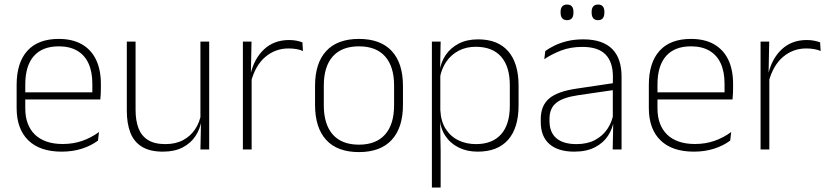

<svg xmlns="http://www.w3.org/2000/svg" viewBox="-20 -674 3738 866"><path d="M258 10Q160 10 107.5 -41.2Q55 -92.5 55 -187V-290.5Q55 -391.5 103.5 -445Q152 -498.5 245 -498.5Q307 -498.5 349.2 -474.2Q391.5 -450 413.2 -404.8Q435 -359.5 435 -295.5V-278Q435 -265.5 434.5 -252.8Q434 -240 432.5 -225.5H396Q396.5 -245.5 396.5 -263.2Q396.5 -281 396.5 -296Q396.5 -350.5 379.2 -388Q362 -425.5 328.2 -445.2Q294.5 -465 245 -465Q171 -465 132.5 -421Q94 -377 94 -293V-245V-239V-184.5Q94 -147 105 -117.5Q116 -88 137.2 -67.2Q158.5 -46.5 190 -35.5Q221.5 -24.5 263 -24.5Q310 -24.5 350.5 -38.5Q391 -52.5 426.5 -78.5L422 -40Q391.5 -17 349.8 -3.5Q308 10 258 10ZM422.5 -225.5H75V-257.5H422.5Z M552 -486.5H591.5V-178.5Q591.5 -130.5 604.5 -96Q617.5 -61.5 647 -42.8Q676.5 -24 726 -24Q772 -24 805.8 -42Q839.5 -60 860.2 -91.2Q881 -122.5 887.5 -162.5L898.5 -130.5H888.5Q883 -93 862 -60.8Q841 -28.5 804.2 -9.2Q767.5 10 715 10Q656 10 620 -12.2Q584 -34.5 568 -75.8Q552 -117 552 -175ZM884 -486.5H923.5V0H884L886.5 -123.5L884 -125.5Z M1112 -305 1099 -334 1109.5 -337.5Q1126 -409.5 1171 -451.5Q1216 -493.5 1284 -493.5Q1303.5 -493.5 1318.5 -490.2Q1333.5 -487 1344 -483L1346.5 -444Q1334 -449.5 1317.5 -452.5Q1301 -455.5 1281.5 -455.5Q1222 -455.5 1177 -417.5Q1132 -379.5 1112 -305ZM1115 0H1075.5V-486.5H1114.5L1111.5 -338L1115 -334.5Z M1599 12Q1501.5 12 1451.2 -43Q1401 -98 1401 -201V-286.5Q1401 -389.5 1451.5 -444Q1502 -498.5 1599 -498.5Q1696 -498.5 1746.8 -444Q1797.5 -389.5 1797.5 -286.5V-201Q1797.5 -98 1746.8 -43Q1696 12 1599 12ZM1599 -21.5Q1676 -21.5 1716.8 -67.2Q1757.5 -113 1757.5 -199.5V-288Q1757.5 -374 1717 -419.5Q1676.5 -465 1599 -465Q1521.5 -465 1481 -419.5Q1440.5 -374 1440.5 -288V-199.5Q1440.5 -113 1481 -67.2Q1521.5 -21.5 1599 -21.5Z M2134.5 10Q2086 10 2048.5 -8.8Q2011 -27.5 1988.5 -61.5Q1966 -95.5 1963.5 -141H1950.5L1966 -177.5Q1968.5 -126.5 1990.5 -92.2Q2012.5 -58 2048 -41Q2083.5 -24 2126.5 -24Q2200.5 -24 2240 -68.2Q2279.5 -112.5 2279.5 -197V-289.5Q2279.5 -374 2240.2 -418.5Q2201 -463 2125.5 -463Q2082.5 -463 2048.8 -445.2Q2015 -427.5 1993.2 -396Q1971.5 -364.5 1964 -322.5L1951 -354H1963Q1968.5 -393.5 1990.2 -425.8Q2012 -458 2048.8 -477.2Q2085.5 -496.5 2136.5 -496.5Q2225.5 -496.5 2272.2 -442.8Q2319 -389 2319 -287.5V-199Q2319 -97 2271.8 -43.5Q2224.5 10 2134.5 10ZM1967.5 172H1928V-486.5H1967.5L1965 -361L1966 -346V-138.5L1965 -128L1967.5 4.5Z M2783.5 0H2743.5L2746 -125L2744 -131.5V-290L2744.5 -328Q2744.5 -394.5 2711 -428.5Q2677.5 -462.5 2606.5 -462.5Q2552.5 -462.5 2509.2 -445.5Q2466 -428.5 2435 -407L2439.5 -444Q2456 -456 2480.8 -468.2Q2505.5 -480.5 2538 -488.5Q2570.5 -496.5 2611 -496.5Q2656 -496.5 2688.8 -485Q2721.5 -473.5 2742.5 -451.8Q2763.5 -430 2773.5 -399Q2783.5 -368 2783.5 -328.5ZM2570 10Q2497.5 10 2458.2 -24.2Q2419 -58.5 2419 -124V-136.5Q2419 -197.5 2457 -229.8Q2495 -262 2582 -274.5L2753.5 -300L2755.5 -269L2587.5 -244.5Q2519 -234.5 2488.8 -210Q2458.5 -185.5 2458.5 -138.5V-128Q2458.5 -77 2489.5 -50.5Q2520.5 -24 2580 -24Q2628.5 -24 2663.2 -42.2Q2698 -60.5 2719.2 -91.8Q2740.5 -123 2747 -162L2757.5 -131H2748.5Q2743.5 -94 2722.5 -61.8Q2701.5 -29.5 2663.5 -9.8Q2625.5 10 2570 10ZM2537.5 -583Q2523 -583 2515.8 -591.8Q2508.5 -600.5 2508.5 -617V-620.5Q2508.5 -636.5 2515.8 -645Q2523 -653.5 2537.5 -653.5Q2552.5 -653.5 2559.5 -645Q2566.5 -636.5 2566.5 -620.5V-617Q2566.5 -600.5 2559.5 -591.8Q2552.5 -583 2537.5 -583ZM2677.5 -583Q2663 -583 2655.8 -591.8Q2648.5 -600.5 2648.5 -617V-620.5Q2648.5 -636.5 2655.8 -645Q2663 -653.5 2677.5 -653.5Q2692 -653.5 2699 -645Q2706 -636.5 2706 -620.5V-617Q2706 -600.5 2699 -591.8Q2692 -583 2677.5 -583Z M3109.5 10Q3011.5 10 2959 -41.2Q2906.5 -92.5 2906.5 -187V-290.5Q2906.5 -391.5 2955 -445Q3003.5 -498.5 3096.5 -498.5Q3158.5 -498.5 3200.8 -474.2Q3243 -450 3264.8 -404.8Q3286.5 -359.5 3286.5 -295.5V-278Q3286.5 -265.5 3286 -252.8Q3285.5 -240 3284 -225.5H3247.5Q3248 -245.5 3248 -263.2Q3248 -281 3248 -296Q3248 -350.5 3230.8 -388Q3213.5 -425.5 3179.8 -445.2Q3146 -465 3096.5 -465Q3022.5 -465 2984 -421Q2945.5 -377 2945.5 -293V-245V-239V-184.5Q2945.5 -147 2956.5 -117.5Q2967.5 -88 2988.8 -67.2Q3010 -46.5 3041.5 -35.5Q3073 -24.5 3114.5 -24.5Q3161.5 -24.5 3202 -38.5Q3242.5 -52.5 3278 -78.5L3273.5 -40Q3243 -17 3201.2 -3.5Q3159.5 10 3109.5 10ZM3274 -225.5H2926.5V-257.5H3274Z M3447 -305 3434 -334 3444.5 -337.5Q3461 -409.5 3506 -451.5Q3551 -493.5 3619 -493.5Q3638.5 -493.5 3653.5 -490.2Q3668.5 -487 3679 -483L3681.5 -444Q3669 -449.5 3652.5 -452.5Q3636 -455.5 3616.5 -455.5Q3557 -455.5 3512 -417.5Q3467 -379.5 3447 -305ZM3450 0H3410.5V-486.5H3449.5L3446.5 -338L3450 -334.5Z"/></svg>

Font: Anek Kannada Medium ExtraLight
Style: Regular
Weight: 250
Version: Version 1.003